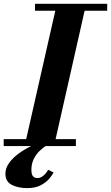

<svg xmlns="http://www.w3.org/2000/svg" viewBox="-62 -770 586 1012"><path d="M220.5 139Q213.5 153 197 172.5Q180.5 192 152 206.8Q123.5 221.5 80.5 221.5Q34.5 221.5 0.5 204.5Q-33.5 187.5 -33.5 146Q-33.5 116 -14 89Q5.5 62 36.2 39.5Q67 17 101.8 0.2Q136.5 -16.5 167 -26L180.5 -1.5Q165 8 147 25.2Q129 42.5 116.2 67.5Q103.5 92.5 103.5 125.5Q103.5 148.5 111.5 158.5Q119.5 168.5 136 168.5Q152.5 168.5 168 154.8Q183.5 141 191.5 125ZM-42.5 -36.5H76L229.5 -713.5H122.5V-750H503V-713.5H384L231 -36.5H338V0H-42.5Z"/></svg>

Font: Bodoni* 06pt
Style: Bold Italic
Weight: 700
Italic angle: -13°
Version: Version 2.3